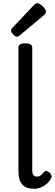

<svg xmlns="http://www.w3.org/2000/svg" viewBox="-20 -1160 346 1197"><path d="M193 17Q142 17 118.5 -10Q95 -37 95 -88V-864Q95 -877 105.5 -883.5Q116 -890 137 -890Q159 -890 170 -883.5Q181 -877 181 -864V-99Q181 -77 189 -68Q197 -59 210 -59Q220 -59 227 -62.5Q234 -66 241 -73Q248 -80 255 -88Q262 -95 271 -93.5Q280 -92 290 -83Q297 -76 300.5 -66.5Q304 -57 299 -49Q288 -28 271 -13.5Q254 1 234 9Q214 17 193 17ZM86 -931Q76 -931 62.5 -945Q49 -959 49 -969Q49 -973 50 -976.5Q51 -980 57 -986L192 -1129Q197 -1134 201.5 -1137Q206 -1140 211 -1140Q221 -1140 234 -1131Q247 -1122 256.5 -1110Q266 -1098 266 -1088Q266 -1081 263.5 -1076Q261 -1071 251 -1063L105 -941Q99 -937 94.5 -934Q90 -931 86 -931Z"/></svg>

Font: Playwrite GB J
Style: Regular
Weight: 400
Designer: Veronika Burian, José Scaglione
Foundry: TypeTogether
Version: Version 1.002